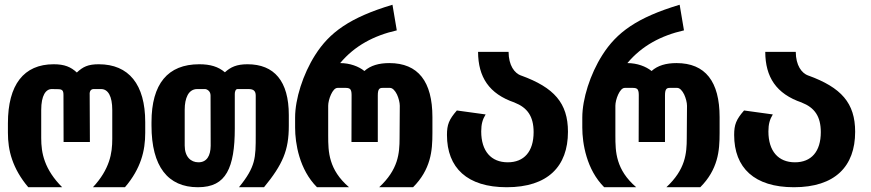

<svg xmlns="http://www.w3.org/2000/svg" viewBox="-20 -785 3652 805"><path d="M98.6 0H240.7C204.6 -36.1 181.6 -72.3 168.5 -107.9C155.8 -142.1 152.8 -174.8 152.8 -206.1V-323.7C152.8 -384.8 171.9 -412.1 197.8 -411.6L224.6 -411.1C240.7 -410.6 246.1 -405.8 246.1 -386.7L246.6 -189.5H356.9L356 -386.7C354.5 -405.8 363.3 -411.6 373 -411.6H403.8C433.1 -411.6 450.7 -381.8 450.7 -323.7V-203.1C450.7 -172.4 448.2 -140.6 436.5 -106.9C424.8 -73.2 404.8 -37.6 369.6 0H503.9C538.1 -39.6 559.1 -79.1 571.3 -114.7C584.5 -152.8 588.9 -190.9 588.9 -228.5V-272.9C588.9 -431.2 520 -515.6 394 -515.6C349.1 -515.6 327.6 -504.9 302.2 -481C276.9 -504.4 250.5 -515.6 205.1 -515.6C79.6 -515.6 13.2 -429.7 13.2 -268.1V-228.5C13.2 -191.4 17.6 -154.3 30.8 -116.2C43.9 -78.1 65.4 -39.1 98.6 0Z M809.6 0C870.6 0 908.2 -20.5 931.6 -61.5C955.1 -102.5 964.4 -164.1 964.4 -246.1V-391.6C964.4 -401.4 968.3 -411.6 975.6 -411.6H1022C1041 -411.6 1052.2 -405.3 1052.2 -384.3V-218.8C1052.2 -171.4 1052.2 -137.7 1043.5 -106C1034.7 -74.2 1017.1 -43 981.9 0H1086.9C1126 -47.4 1152.3 -86.9 1168.5 -126.5C1184.6 -165.5 1190.9 -206.5 1190.9 -257.3V-302.7C1190.9 -444.8 1129.9 -515.6 1017.6 -515.6C972.2 -515.6 947.3 -503.9 922.9 -481.9C895.5 -505.4 861.8 -515.6 815.4 -515.6C683.6 -515.6 615.2 -433.6 615.2 -272.5V-258.3C615.2 -86.9 684.1 0 809.6 0ZM812 -104.5C779.8 -104.5 754.4 -127.9 754.4 -174.8V-325.7C754.4 -349.1 758.3 -370.6 766.6 -386.2C774.9 -401.9 788.6 -411.6 806.6 -411.6H839.8C843.8 -411.6 849.6 -409.2 854.5 -404.8C859.4 -400.4 862.8 -393.6 862.8 -384.3L863.3 -173.8C862.8 -131.3 846.7 -104.5 812 -104.5Z M1309.1 0H1443.4C1400.4 -37.1 1378.9 -73.7 1367.7 -109.9C1356.4 -146 1356 -181.2 1356 -217.8V-341.8C1356 -354 1360.4 -373 1367.7 -388.7C1375 -404.3 1384.3 -416.5 1395.5 -416.5H1429.2C1437 -416.5 1443.4 -415.5 1447.8 -411.6C1451.7 -407.7 1454.1 -400.4 1454.1 -387.2L1453.6 -189.5H1564V-384.8C1564 -411.6 1570.8 -416.5 1584 -416.5H1615.2C1626 -416.5 1636.7 -404.8 1644.5 -388.7C1651.4 -374 1656.2 -354.5 1656.2 -341.8L1655.3 -205.6C1655.3 -173.8 1653.8 -140.6 1642.6 -106.9C1630.9 -71.8 1609.4 -37.1 1569.8 0H1711.9C1748.5 -36.6 1769 -74.7 1780.3 -113.3C1791.5 -151.4 1793 -189.5 1793 -228.5V-293.9C1793 -442.9 1733.4 -520.5 1612.3 -520.5C1569.3 -520.5 1533.7 -510.7 1507.8 -487.3C1484.4 -506.3 1447.3 -520.5 1406.2 -520.5C1467.3 -593.3 1547.4 -635.7 1643.6 -657.7L1625.5 -765.1C1446.3 -711.4 1361.3 -648.9 1301.3 -554.2C1250 -473.6 1217.3 -369.6 1217.3 -292.5V-250C1217.3 -216.8 1221.7 -172.9 1235.4 -127.9C1249 -83 1272 -37.1 1309.1 0Z M2104.5 0C2276.9 0 2361.3 -87.4 2361.3 -232.4C2361.3 -353 2303.2 -418 2165 -468.3L2165.5 -467.8C2136.7 -478 2112.8 -510.7 2112.3 -567.4H1984.4C1984.9 -462.4 2029.8 -391.6 2137.7 -355H2137.2C2190.9 -334 2217.3 -297.4 2217.3 -231C2217.3 -149.4 2177.2 -104.5 2108.9 -104.5C2039.1 -104.5 1997.6 -151.4 1997.6 -233.9C1997.6 -264.6 2003.4 -284.7 2016.1 -305.2L1895.5 -321.8C1862.3 -283.7 1854 -262.2 1854 -219.2C1854 -81.1 1939 0 2104.5 0Z M2513.2 0H2647.5C2604.5 -37.1 2583 -73.7 2571.8 -109.9C2560.5 -146 2560.1 -181.2 2560.1 -217.8V-341.8C2560.1 -354 2564.5 -373 2571.8 -388.7C2579.1 -404.3 2588.4 -416.5 2599.6 -416.5H2633.3C2641.1 -416.5 2647.5 -415.5 2651.9 -411.6C2655.8 -407.7 2658.2 -400.4 2658.2 -387.2L2657.7 -189.5H2768.1V-384.8C2768.1 -411.6 2774.9 -416.5 2788.1 -416.5H2819.3C2830.1 -416.5 2840.8 -404.8 2848.6 -388.7C2855.5 -374 2860.4 -354.5 2860.4 -341.8L2859.4 -205.6C2859.4 -173.8 2857.9 -140.6 2846.7 -106.9C2835 -71.8 2813.5 -37.1 2773.9 0H2916C2952.6 -36.6 2973.1 -74.7 2984.4 -113.3C2995.6 -151.4 2997.1 -189.5 2997.1 -228.5V-293.9C2997.1 -442.9 2937.5 -520.5 2816.4 -520.5C2773.4 -520.5 2737.8 -510.7 2711.9 -487.3C2688.5 -506.3 2651.4 -520.5 2610.4 -520.5C2671.4 -593.3 2751.5 -635.7 2847.7 -657.7L2829.6 -765.1C2650.4 -711.4 2565.4 -648.9 2505.4 -554.2C2454.1 -473.6 2421.4 -369.6 2421.4 -292.5V-250C2421.4 -216.8 2425.8 -172.9 2439.5 -127.9C2453.1 -83 2476.1 -37.1 2513.2 0Z M3308.6 0C3481 0 3565.4 -87.4 3565.4 -232.4C3565.4 -353 3507.3 -418 3369.1 -468.3L3369.6 -467.8C3340.8 -478 3316.9 -510.7 3316.4 -567.4H3188.5C3189 -462.4 3233.9 -391.6 3341.8 -355H3341.3C3395 -334 3421.4 -297.4 3421.4 -231C3421.4 -149.4 3381.3 -104.5 3313 -104.5C3243.2 -104.5 3201.7 -151.4 3201.7 -233.9C3201.7 -264.6 3207.5 -284.7 3220.2 -305.2L3099.6 -321.8C3066.4 -283.7 3058.1 -262.2 3058.1 -219.2C3058.1 -81.1 3143.1 0 3308.6 0Z"/></svg>

Font: Hack
Style: Bold
Weight: 700
Monospace: yes
Designer: Christopher Simpkins
Foundry: Christopher Simpkins
Version: Version 2.010